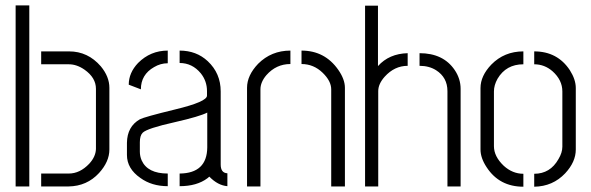

<svg xmlns="http://www.w3.org/2000/svg" viewBox="-20 -705 2234 726"><path d="M39.1 0V-684.6H90.8V0ZM135.7 0V-48.8H240.2Q282.2 -48.8 317.4 -85.9Q341.8 -112.3 342.8 -141.6V-369.1Q342.8 -411.1 299.8 -441.4Q270.5 -461.9 240.2 -461.9H135.7V-510.7H241.2Q312.5 -510.7 361.3 -454.1Q393.6 -415 393.6 -373V-139.6Q393.6 -93.8 354.5 -50.8Q308.6 -1 239.3 0Z M460 -119.1Q460 -67.4 510.7 -32.2Q553.7 -1 614.3 -1V-48.8Q538.1 -48.8 515.6 -98.6Q508.8 -114.3 508.8 -131.8V-167Q508.8 -192.4 519.5 -203.1Q536.1 -219.7 641.6 -243.2Q735.4 -264.6 763.7 -279.3V-147.5Q762.7 -49.8 659.2 -48.8V-1Q724.6 -1 764.6 -31.2Q768.6 -34.2 771.5 -37.1Q803.7 -3.9 839.8 -1V-49.8Q814.5 -50.8 814.5 -83V-359.4Q814.5 -427.7 765.6 -473.6Q722.7 -513.7 659.2 -513.7V-466.8Q707 -466.8 739.3 -427.7Q762.7 -398.4 762.7 -360.4V-343.8Q763.7 -320.3 641.6 -291Q525.4 -262.7 508.8 -253.9Q460.9 -226.6 460 -165ZM466.8 -384.8 512.7 -367.2Q512.7 -422.9 562.5 -451.2Q586.9 -465.8 614.3 -465.8V-513.7Q548.8 -513.7 502 -466.8Q466.8 -429.7 466.8 -384.8Z M914.1 0V-373Q914.1 -419.9 956.1 -463.9Q1005.9 -513.7 1078.1 -513.7V-462.9Q1024.4 -462.9 987.3 -420.9Q964.8 -394.5 964.8 -367.2V0ZM1120.1 -462.9V-513.7Q1208 -513.7 1258.8 -441.4Q1284.2 -405.3 1284.2 -373V0H1232.4V-367.2Q1232.4 -398.4 1200.2 -429.7Q1166 -462.9 1120.1 -462.9Z M1360.4 0V-683.6H1409.2V-455.1Q1451.2 -502 1521.5 -503.9V-456.1Q1471.7 -456.1 1434.6 -415Q1410.2 -387.7 1410.2 -360.4V0ZM1566.4 -456.1V-503.9Q1656.2 -503.9 1699.2 -440.4Q1721.7 -407.2 1721.7 -369.1V0H1671.9V-360.4Q1671.9 -412.1 1628.9 -439.5Q1602.5 -456.1 1566.4 -456.1Z M1796.9 -139.6V-372.1Q1796.9 -418 1837.9 -460.9Q1886.7 -510.7 1959 -510.7V-461.9Q1893.6 -461.9 1861.3 -407.2Q1847.7 -382.8 1847.7 -359.4V-152.3Q1847.7 -113.3 1884.8 -78.1Q1918 -47.9 1959 -47.9V1Q1868.2 1 1820.3 -72.3Q1796.9 -107.4 1796.9 -139.6ZM2000 1V-47.9Q2060.5 -47.9 2091.8 -103.5Q2106.4 -127.9 2106.4 -150.4V-359.4Q2106.4 -402.3 2069.3 -435.5Q2039.1 -461.9 2000 -461.9V-510.7Q2087.9 -510.7 2134.8 -439.5Q2157.2 -404.3 2157.2 -372.1V-139.6Q2157.2 -92.8 2117.2 -49.8Q2070.3 0 2000 1Z"/></svg>

Font: Post No Bills Jaffna
Style: Regular
Weight: 400
Designer: Kosala Senevirathne, Siva Puranthara, Lasantha Premarathna, Tharique Azeez
Foundry: Mooniak
Version: Version 1.220 ; ttfautohint (v1.6)